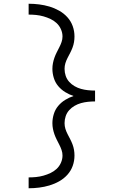

<svg xmlns="http://www.w3.org/2000/svg" viewBox="-20 -853 640 1026"><path d="M133 153V95Q153 95 173 93Q193 91 212.5 85.5Q232 80 250 71.5Q268 63 282.5 49.5Q297 36 305.5 17Q314 -2 314 -22Q314 -37 309 -51.5Q304 -66 297 -79.5Q290 -93 283 -107Q276 -121 271 -135Q266 -149 263 -164Q260 -179 260 -195Q260 -219 267.5 -243.5Q275 -268 291 -287Q307 -306 328 -319Q349 -332 373 -340Q349 -348 328 -361Q307 -374 291 -393Q275 -412 267.5 -436.5Q260 -461 260 -485Q260 -501 263 -516Q266 -531 271 -545Q276 -559 283 -573Q290 -587 297 -600.5Q304 -614 309 -628.5Q314 -643 314 -658Q314 -678 305.5 -697Q297 -716 282.5 -729.5Q268 -743 250 -751.5Q232 -760 212.5 -765.5Q193 -771 173 -773Q153 -775 133 -775V-833Q161 -833 189 -829.5Q217 -826 244 -818Q271 -810 296 -796Q321 -782 340 -761Q359 -740 368.5 -713.5Q378 -687 378 -658Q378 -643 375.5 -628Q373 -613 367.5 -598.5Q362 -584 355 -570.5Q348 -557 341 -543.5Q334 -530 329.5 -515.5Q325 -501 325 -485Q325 -466 331 -448Q337 -430 349.5 -416Q362 -402 378.5 -392.5Q395 -383 413 -378Q431 -373 450 -371Q469 -369 488 -369V-311Q469 -311 450 -309Q431 -307 413 -302Q395 -297 378.5 -287.5Q362 -278 349.5 -264Q337 -250 331 -232Q325 -214 325 -195Q325 -179 329.5 -164.5Q334 -150 341 -136.5Q348 -123 355 -109.5Q362 -96 367.5 -81.5Q373 -67 375.5 -52Q378 -37 378 -22Q378 7 368.5 33.5Q359 60 340 81Q321 102 296 116Q271 130 244 138Q217 146 189 149.5Q161 153 133 153Z"/></svg>

Font: Iosevka Aile Light
Style: Regular
Weight: 300
Designer: Belleve Invis
Foundry: Belleve Invis
Version: Version 27.3.5; ttfautohint (v1.8.4)